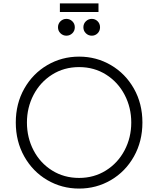

<svg xmlns="http://www.w3.org/2000/svg" viewBox="-20 -1087 921 1119"><path d="M72 -373Q72 -483 121.5 -570.5Q171 -658 255.5 -707.5Q340 -757 441 -757Q542 -757 626.5 -707.5Q711 -658 760.5 -570.5Q810 -483 810 -373Q810 -263 760.5 -175Q711 -87 626.5 -37.5Q542 12 441 12Q340 12 255.5 -37.5Q171 -87 121.5 -175Q72 -263 72 -373ZM441 -50Q528 -50 597.5 -93.5Q667 -137 706 -211Q745 -285 745 -373Q745 -460 706.5 -534Q668 -608 598.5 -652Q529 -696 441 -696Q353 -696 283.5 -652Q214 -608 175.5 -534Q137 -460 137 -373Q137 -285 175.5 -211Q214 -137 283.5 -93.5Q353 -50 441 -50ZM318 -928Q318 -949 332.5 -963Q347 -977 367 -977Q387 -977 401.5 -963Q416 -949 416 -928Q416 -907 401.5 -893Q387 -879 367 -879Q347 -879 332.5 -893Q318 -907 318 -928ZM329 -1067H554V-1017H329ZM515 -977Q535 -977 549 -963Q563 -949 563 -928Q563 -907 549 -893Q535 -879 515 -879Q495 -879 480.5 -893Q466 -907 466 -928Q466 -949 480.5 -963Q495 -977 515 -977Z"/></svg>

Font: Evergrow Sans
Style: Light
Weight: 300
Foundry: 10Web
Version: Version 1.000